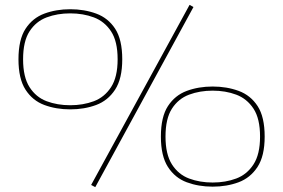

<svg xmlns="http://www.w3.org/2000/svg" viewBox="-20 -759 1164 790"><path d="M56 -515Q56 -596 85 -640.5Q114 -685 162.5 -703Q211 -721 269 -721Q327 -721 376 -703Q425 -685 454 -640.5Q483 -596 483 -515Q483 -435 453.5 -390Q424 -345 375.5 -327Q327 -309 269 -309Q211 -309 162.5 -327Q114 -345 85 -390Q56 -435 56 -515ZM75 -515Q75 -442 101.5 -400.5Q128 -359 172 -342.5Q216 -326 269 -326Q322 -326 366 -342.5Q410 -359 437 -400.5Q464 -442 464 -515Q464 -589 437 -630Q410 -671 366 -687.5Q322 -704 269 -704Q216 -704 172 -687.5Q128 -671 101.5 -630Q75 -589 75 -515ZM372 11 355 2 760 -739 776 -730ZM642 -197Q642 -278 671 -322.5Q700 -367 748.5 -385Q797 -403 855 -403Q913 -403 962 -385Q1011 -367 1040 -322.5Q1069 -278 1069 -197Q1069 -117 1039.5 -72Q1010 -27 961.5 -9Q913 9 855 9Q797 9 748.5 -9Q700 -27 671 -72Q642 -117 642 -197ZM661 -197Q661 -124 687.5 -82.5Q714 -41 758 -24.5Q802 -8 855 -8Q908 -8 952 -24.5Q996 -41 1023 -82.5Q1050 -124 1050 -197Q1050 -271 1023 -312Q996 -353 952 -369.5Q908 -386 855 -386Q802 -386 758 -369.5Q714 -353 687.5 -312Q661 -271 661 -197Z"/></svg>

Font: Georama Extended Thin
Style: Regular
Weight: 100
Width: 7
Designer: Jean-Baptiste Levee
Foundry: Production Type
Version: Version 1.000